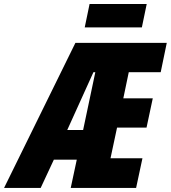

<svg xmlns="http://www.w3.org/2000/svg" viewBox="-82 -925 841 945"><path d="M-62 0 289.1 -713.9H738.8L709 -569.8H551.8L524.9 -440.9H669.9L639.2 -296.9H494.1L461.9 -146H619.1L587.9 0H266.1L295.9 -139.2H183.1L118.2 0ZM249 -285.2H327.1L387.2 -569.8H377.9ZM335 -790 358.9 -905.3H640.1L616.2 -790Z"/></svg>

Font: Open Sans Condensed ExtraBold
Style: Italic
Weight: 800
Width: 3
Italic angle: -12°
Designer: Monotype Design Team
Foundry: Monotype Imaging Inc.
Version: Version 3.003; ttfautohint (v1.8.4)